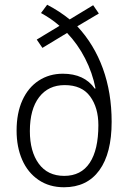

<svg xmlns="http://www.w3.org/2000/svg" viewBox="-20 -780 541 810"><path d="M274 -698 373 -758 397 -723 306 -669Q377 -593 414 -491Q451 -389 451 -266Q451 -133 399 -61.5Q347 10 250 10Q188 10 142.5 -21Q97 -52 73.5 -106Q50 -160 50 -229Q50 -303 74.5 -357Q99 -411 143.5 -440Q188 -469 245 -469Q336 -469 380 -406L383 -407Q370 -473 339 -533.5Q308 -594 263 -641L159 -578L135 -613L231 -671Q197 -701 153 -725L179 -760Q231 -733 274 -698ZM106 -227Q106 -141 143.5 -89.5Q181 -38 251 -38Q322 -38 358.5 -93Q395 -148 395 -252Q395 -326 360 -373.5Q325 -421 253 -421Q184 -421 145 -370Q106 -319 106 -227Z"/></svg>

Font: Noto Sans UI NarrowLight
Style: Regular
Weight: 300
Width: 4
Designer: Monotype Design Team
Foundry: Monotype Imaging Inc.
Version: Version 1.001